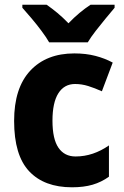

<svg xmlns="http://www.w3.org/2000/svg" viewBox="-20 -786 525 816"><path d="M286 10Q168 10 104 -58Q40 -126 40 -272Q40 -412 108.5 -485.5Q177 -559 296 -559Q345 -559 385.5 -548.5Q426 -538 459 -520L413 -398Q382 -412 354.5 -420.5Q327 -429 299 -429Q253 -429 228 -389.5Q203 -350 203 -273Q203 -195 228.5 -158Q254 -121 301 -121Q339 -121 374.5 -133Q410 -145 443 -168V-35Q411 -12 373.5 -1Q336 10 286 10ZM189 -606Q177 -627 156.5 -654.5Q136 -682 114 -708Q92 -734 75 -753V-766H178Q201 -750 224 -731Q247 -712 271 -687Q295 -712 318.5 -731.5Q342 -751 365 -766H467V-753Q451 -734 429.5 -708Q408 -682 387 -655Q366 -628 353 -606Z"/></svg>

Font: Noto Sans Armenian SemiCondensed ExtraBold
Style: Regular
Weight: 800
Width: 4
Designer: Monotype Design Team
Foundry: Monotype Imaging Inc.
Version: Version 2.008; ttfautohint (v1.8.4.7-5d5b)